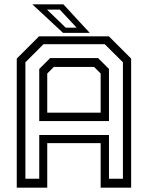

<svg xmlns="http://www.w3.org/2000/svg" viewBox="-20 -868 684 888"><path d="M57.5 0V-597L160.5 -700H483.5L586.5 -597V0H445.5V-206H198.5V0ZM97.5 -41.5H161.5V-243.5H484V-41.5H548.5V-580L464.5 -663.5H181L97.5 -580ZM198.5 -347H445.5V-528L415 -558.5H229L198.5 -528ZM161.5 -308V-549L212 -599.5H433.5L484 -549V-308ZM395 -716H271.5L129.5 -848H273ZM334.5 -740 256.5 -823.5H197.5L284 -740Z"/></svg>

Font: Tourney
Style: Regular
Weight: 400
Designer: Tyler Finck
Foundry: Etcetera Type Co
Version: Version 1.015